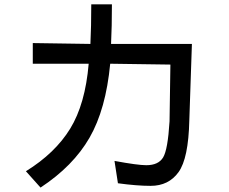

<svg xmlns="http://www.w3.org/2000/svg" viewBox="-20 -805 1040 872"><path d="M851.6 -605.5 839.8 -257.8Q835.9 -85.9 791 -23.4Q746.1 39.1 664.1 39.1Q601.6 39.1 515.6 27.3L500 -74.2Q605.5 -54.7 644.5 -54.7Q699.2 -54.7 720.7 -89.8Q742.2 -125 750 -253.9L753.9 -511.7L480.5 -515.6Q460.9 -308.6 386.7 -179.7Q312.5 -50.8 164.1 46.9L97.7 -27.3Q230.5 -109.4 298.8 -220.7Q367.2 -332 382.8 -515.6H128.9V-609.4L390.6 -605.5Q394.5 -683.6 394.5 -785.2H488.3Q488.3 -683.6 484.4 -605.5Z"/></svg>

Font: WenQuanYi Micro Hei Mono
Style: Regular
Weight: 400
Foundry: Ascender Corporation
Version: Version 0.2.0-beta